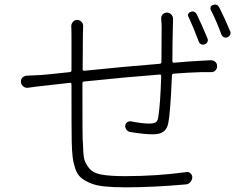

<svg xmlns="http://www.w3.org/2000/svg" viewBox="-20 -801 1070 838"><path d="M885.7 -632.8Q888.7 -625 885.3 -617.7Q881.8 -610.4 873.5 -607.4Q865.2 -604.5 857.9 -607.9Q850.6 -611.3 847.7 -619.1Q825.2 -679.7 802.7 -727.5Q798.8 -733.4 801.8 -740.2Q804.7 -747.1 812.5 -749Q816.4 -751 820.3 -751Q832 -751 838.9 -738.3Q864.3 -685.5 885.7 -632.8ZM683.6 -717.8Q682.6 -729.5 689.9 -737.8Q697.3 -746.1 709 -746.1Q719.7 -746.1 727.5 -737.8Q735.4 -729.5 735.4 -717.8Q734.4 -699.2 734.4 -681.6Q733.4 -659.2 732.9 -607.9Q732.4 -556.6 732.4 -534.2Q732.4 -527.3 739.3 -527.3Q803.7 -533.2 861.3 -536.1Q886.7 -537.1 900.4 -538.1Q912.1 -538.1 919.9 -530.8Q927.7 -523.4 927.7 -512.2Q927.7 -501 919.9 -493.2Q912.1 -485.4 900.4 -486.3Q887.7 -486.3 860.4 -486.3Q798.8 -484.4 738.3 -479.5Q731.4 -479.5 730.5 -471.7Q723.6 -308.6 714.8 -265.6Q710 -238.3 693.8 -226.6Q677.7 -214.8 646.5 -214.8Q611.3 -214.8 549.8 -224.6Q540 -225.6 533.2 -233.4Q526.4 -241.2 526.4 -252Q527.3 -261.7 534.7 -267.1Q542 -272.5 550.8 -271.5Q600.6 -261.7 629.9 -261.7Q651.4 -261.7 660.2 -267.6Q668.9 -273.4 670.9 -291Q679.7 -343.8 683.6 -468.8Q684.6 -475.6 676.8 -475.6Q533.2 -464.8 347.7 -445.3Q339.8 -445.3 339.8 -437.5Q339.8 -419.9 339.8 -404.3Q339.8 -208 340.8 -190.4Q341.8 -186.5 341.8 -180.7Q342.8 -131.8 346.7 -111.3Q350.6 -90.8 367.7 -68.4Q384.8 -45.9 422.4 -39.1Q460 -32.2 526.4 -32.2Q663.1 -32.2 793 -49.8Q803.7 -51.8 811.5 -44.4Q819.3 -37.1 819.3 -26.4Q818.4 -14.6 810.5 -5.9Q802.7 2.9 791 3.9Q648.4 16.6 527.3 16.6Q473.6 16.6 436 12.7Q398.4 8.8 372.6 -2.4Q346.7 -13.7 331.5 -27.3Q316.4 -41 308.1 -66.4Q299.8 -91.8 296.9 -117.2Q293.9 -142.6 293 -184.6Q292 -226.6 292 -432.6Q292 -440.4 285.2 -439.5Q207 -430.7 163.1 -425.8Q155.3 -424.8 134.3 -422.4Q113.3 -419.9 102.5 -418Q90.8 -416 82 -423.8Q71.3 -431.6 71.3 -445.3Q71.3 -454.1 77.1 -461.9Q85 -469.7 96.7 -470.7Q122.1 -471.7 159.2 -473.6Q186.5 -475.6 285.2 -486.3Q292 -487.3 292 -494.1V-646.5Q292 -671.9 291 -685.5Q291 -697.3 298.3 -705.6Q305.7 -713.9 316.9 -713.9Q328.1 -713.9 335.9 -705.6Q343.8 -697.3 342.8 -685.5Q341.8 -667 341.8 -647.5L340.8 -498Q340.8 -491.2 348.6 -492.2Q517.6 -509.8 676.8 -522.5Q684.6 -523.4 684.6 -530.3Q685.5 -582 685.5 -680.7Q685.5 -698.2 683.6 -717.8ZM900.4 -756.8Q898.4 -760.7 898.4 -764.6Q898.4 -767.6 899.4 -770.5Q902.3 -777.3 910.2 -779.3Q914.1 -781.2 918 -781.2Q930.7 -781.2 937.5 -767.6Q962.9 -716.8 984.4 -665Q986.3 -661.1 986.3 -657.2Q986.3 -653.3 984.4 -649.4Q980.5 -641.6 972.7 -638.7Q968.8 -636.7 965.8 -636.7Q960.9 -636.7 957 -638.7Q949.2 -642.6 946.3 -650.4Q922.9 -713.9 900.4 -756.8Z"/></svg>

Font: Gen Jyuu Gothic P Light
Style: Regular
Weight: 200
Designer: [Source Han Sans]
Ryoko NISHIZUKA  (kana & ideographs); Paul D. Hunt (Latin, Greek & Cyrillic); Wenlong ZHANG  (bopomofo
Version: Version 1.002.20150607